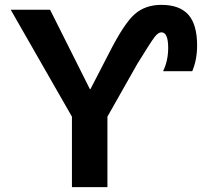

<svg xmlns="http://www.w3.org/2000/svg" viewBox="-20 -770 831 790"><path d="M430 -554Q491 -674 534.5 -712Q578 -750 644 -750Q719 -750 755 -709.5Q791 -669 791 -583Q791 -524 771 -477H651Q672 -520 672 -573Q672 -637 644 -637Q631 -637 616 -617.5Q601 -598 546 -509L422 -290V0H276V-290L24 -730H186L350 -403H352Z"/></svg>

Font: M PLUS 1p
Style: Bold
Weight: 700
Version: Version 1.062